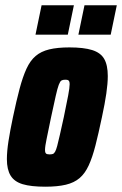

<svg xmlns="http://www.w3.org/2000/svg" viewBox="-20 -697 461 725"><path d="M151 8Q97 8 65.5 -1.5Q34 -11 20 -34Q6 -57 6 -96Q6 -125 12 -164Q18 -203 29 -255Q42 -317 54 -362Q66 -407 80 -437.5Q94 -468 114.5 -485.5Q135 -503 166 -510.5Q197 -518 242 -518Q296 -518 328 -508Q360 -498 373.5 -474.5Q387 -451 387 -410Q387 -382 381.5 -344Q376 -306 365 -255Q352 -193 340.5 -148Q329 -103 315 -72.5Q301 -42 280.5 -24.5Q260 -7 228.5 0.5Q197 8 151 8ZM167 -114Q174 -114 179 -115.5Q184 -117 188 -124Q192 -131 196 -146Q200 -161 206 -187.5Q212 -214 221 -255Q232 -308 237.5 -337Q243 -366 243 -379Q243 -387 241 -390.5Q239 -394 235.5 -395Q232 -396 226 -396Q217 -396 212 -393Q207 -390 202 -377Q197 -364 190.5 -335Q184 -306 173 -255Q162 -201 156 -172.5Q150 -144 150 -131Q150 -123 152 -119.5Q154 -116 158 -115Q162 -114 167 -114ZM276 -566 299 -677H421L398 -566ZM114 -566 137 -677H259L236 -566Z"/></svg>

Font: Saira Condensed Black
Style: Italic
Weight: 900
Width: 3
Italic angle: -12°
Designer: Hector Gatti with collaboration of the Omnibus-Type team
Foundry: Omnibus-Type
Version: Version 1.101